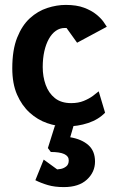

<svg xmlns="http://www.w3.org/2000/svg" viewBox="-20 -511 471 782"><path d="M249 4Q211 4 172 -9.5Q133 -23 101 -52Q69 -81 49.5 -125.5Q30 -170 30 -233Q30 -308 50 -358Q70 -408 102 -437Q134 -466 172.5 -478.5Q211 -491 248 -491Q292 -491 322.5 -479.5Q353 -468 372.5 -452Q392 -436 402 -421.5Q412 -407 415 -402L294 -337L251 -397H243Q224 -397 207.5 -385.5Q191 -374 179 -352.5Q167 -331 160.5 -302Q154 -273 154 -238Q154 -199 166 -165.5Q178 -132 203.5 -111.5Q229 -91 270 -91Q299 -91 321 -100Q343 -109 358.5 -120.5Q374 -132 382 -139L408 -52Q381 -24 339 -10Q297 4 249 4ZM240 251Q203 251 175.5 243Q148 235 124 223L158 139L213 179Q216 179 227.5 177Q239 175 249.5 167Q260 159 260 142Q260 108 187 108L175 92L204 0H280L266 48Q313 56 340 80Q367 104 367 147Q367 190 334 220.5Q301 251 240 251Z"/></svg>

Font: Kreon Light
Style: Bold
Weight: 700
Version: Version 2.002